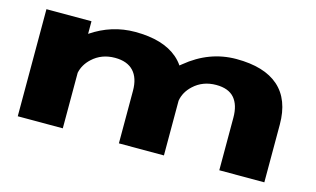

<svg xmlns="http://www.w3.org/2000/svg" viewBox="-75 -803 1672 1015"><g transform="rotate(15 761.0 -296.0)"><path d="M72 0V-586H318.5V-517Q428.5 -591.5 557 -591.5Q710.5 -591.5 791 -522Q812.5 -503.5 828 -480.5Q834 -485.5 840.5 -490.5Q963 -591.5 1111 -591.5Q1264.5 -591.5 1343 -522Q1421.5 -452.5 1421.5 -316V0H1175V-287.5Q1175 -357.5 1142.8 -394.5Q1110.5 -431.5 1043.5 -431.5Q970 -431.5 920 -385Q880 -348 872 -299.5V0H625.5V-287.5Q625.5 -357.5 591 -394.5Q556.5 -431.5 489.5 -431.5Q416 -431.5 366 -385Q328 -350 318.5 -304V0Z"/></g></svg>

Font: Anybody UltraExpanded ExtraBold
Style: Regular
Weight: 800
Width: 9
Designer: Tyler Finck
Foundry: Etcetera Type Company
Version: Version 1.010; ttfautohint (v1.8.3) -l 8 -r 50 -G 200 -x 14 